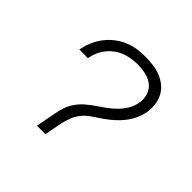

<svg xmlns="http://www.w3.org/2000/svg" viewBox="-139 -685 829 829"><g transform="rotate(45 275.0 -271.0)"><path d="M186 0 203 -89Q207 -111 214 -133Q221 -155 235 -175Q249 -195 267.5 -211Q286 -227 306 -240.5Q326 -254 346 -268.5Q366 -283 383 -300.5Q400 -318 412 -338.5Q424 -359 428 -382Q433 -407 425.5 -431Q418 -455 399.5 -469.5Q381 -484 356 -489.5Q331 -495 306 -495Q278 -495 250 -488Q222 -481 198 -464Q174 -447 158 -421.5Q142 -396 137 -369L135 -362H83L85 -371Q90 -395 100.5 -418.5Q111 -442 127 -462.5Q143 -483 164 -499Q185 -515 209 -525Q233 -535 257 -538.5Q281 -542 305 -542Q330 -542 354.5 -539Q379 -536 401 -527Q423 -518 440.5 -503.5Q458 -489 468.5 -468.5Q479 -448 481.5 -423.5Q484 -399 480 -374Q475 -352 465 -330.5Q455 -309 440 -290Q425 -271 406.5 -254.5Q388 -238 368 -224Q348 -210 327 -196.5Q306 -183 290.5 -164.5Q275 -146 266.5 -124Q258 -102 253 -80L238 0Z"/></g></svg>

Font: Lode Dark Term
Style: Italic
Weight: 400
Italic angle: -11°
Monospace: yes
Designer: Belleve Invis
Foundry: Belleve Invis
Version: Version 29.2.0